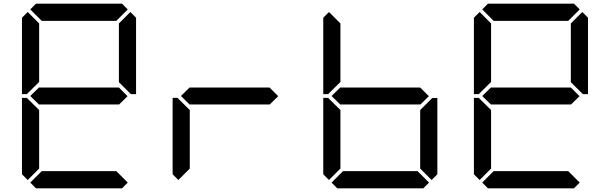

<svg xmlns="http://www.w3.org/2000/svg" viewBox="-20 -1020 3304 1040"><path d="M686 -955 717 -924V-510H690L685 -514L624 -575V-893ZM672 -31 641 0H175L144 -31L206 -93H610ZM130 -45 99 -76V-490H126L130 -485L192 -424V-107ZM671 -499 624 -453V-454H192V-453L144 -500L192 -547V-546H624ZM130 -515 126 -510H99V-924L130 -955L192 -893V-576ZM144 -969 175 -1000H641L672 -969L610 -907H206Z M946 -45 915 -76V-490H942L946 -485L1008 -424V-107ZM1487 -499 1440 -453V-454H1008V-453L960 -500L1008 -547V-546H1440Z M2317 -485 2322 -489H2349V-76L2318 -45L2256 -107V-424ZM2303 -499 2256 -453V-454H1824V-453L1776 -500L1824 -547V-546H2256ZM2304 -31 2273 0H1807L1776 -31L1838 -93H2242ZM1762 -45 1731 -76V-490H1758L1762 -485L1824 -424V-107ZM1762 -515 1758 -510H1731V-924L1762 -955L1824 -893V-576Z M3134 -955 3165 -924V-510H3138L3133 -514L3072 -575V-893ZM3120 -31 3089 0H2623L2592 -31L2654 -93H3058ZM2578 -45 2547 -76V-490H2574L2578 -485L2640 -424V-107ZM3119 -499 3072 -453V-454H2640V-453L2592 -500L2640 -547V-546H3072ZM2578 -515 2574 -510H2547V-924L2578 -955L2640 -893V-576ZM2592 -969 2623 -1000H3089L3120 -969L3058 -907H2654Z"/></svg>

Font: seg115
Style: Regular
Weight: 400
Designer: Keshikan(Twitter:@keshinomi_88pro)
Version: seg115 Version 0.46